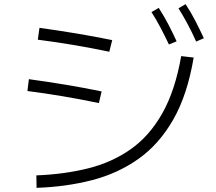

<svg xmlns="http://www.w3.org/2000/svg" viewBox="-20 -868 1040 924"><path d="M924 -668Q904 -713 883 -752Q862 -791 839 -828L873 -848Q899 -809 920.5 -767Q942 -725 961 -684ZM793 -654Q773 -696 752.5 -735Q732 -774 709 -810L744 -830Q769 -791 790.5 -750Q812 -709 830 -669ZM520 -675 506 -619Q420 -637 334 -651.5Q248 -666 162 -677L170 -734Q257 -722 344.5 -707.5Q432 -693 520 -675ZM156 36 155 -24Q288 -29 403 -57.5Q518 -86 608.5 -149.5Q699 -213 761 -322.5Q823 -432 852 -598L912 -591Q882 -412 814 -293Q746 -174 646.5 -103.5Q547 -33 423 -1Q299 31 156 36ZM469 -428 456 -372Q369 -390 283.5 -404.5Q198 -419 112 -430L119 -487Q207 -475 294.5 -460.5Q382 -446 469 -428Z"/></svg>

Font: Murecho Light
Style: Regular
Weight: 300
Designer: Neil Summerour
Foundry: Positype
Version: Version 1.010; ttfautohint (v1.8.3)